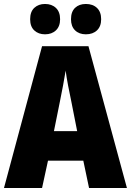

<svg xmlns="http://www.w3.org/2000/svg" viewBox="-20 -948 660 968"><path d="M429 0 400 -138H222L192 0H0L192 -715H426L620 0ZM340 -434Q332 -471 323.5 -515.5Q315 -560 311 -592Q306 -561 298 -517.5Q290 -474 282 -436L252 -287H369ZM132 -851Q132 -889 153 -908.5Q174 -928 207 -928Q241 -928 262 -908Q283 -888 283 -851Q283 -815 262 -795Q241 -775 207 -775Q174 -775 153 -794.5Q132 -814 132 -851ZM338 -851Q338 -889 358.5 -908.5Q379 -928 413 -928Q448 -928 469 -908Q490 -888 490 -851Q490 -815 469 -795Q448 -775 413 -775Q379 -775 358.5 -795Q338 -815 338 -851Z"/></svg>

Font: Noto Sans Telugu Condensed Black
Style: Regular
Weight: 900
Width: 3
Designer: Jelle Bosma - Monotype Design Team
Foundry: Monotype Imaging Inc.
Version: Version 2.005; ttfautohint (v1.8.4.7-5d5b)